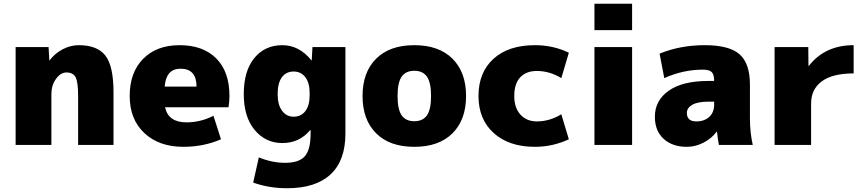

<svg xmlns="http://www.w3.org/2000/svg" viewBox="-20 -770 4598 1020"><path d="M244 -450Q272 -487 313.5 -508.5Q355 -530 398 -530Q497 -530 540 -474.5Q583 -419 583 -280V0H395V-260Q395 -335 381.5 -360Q368 -385 333 -385Q302 -385 277.5 -351Q253 -317 253 -270V0H63V-520H238L242 -450Z M855 -310H1024Q1024 -405 939 -405Q862 -405 855 -310ZM857 -200Q874 -120 971 -120Q1046 -120 1114 -155L1154 -30Q1062 10 954 10Q825 10 747 -63Q669 -136 669 -260Q669 -385 740.5 -457.5Q812 -530 934 -530Q1059 -530 1129 -459.5Q1199 -389 1199 -260Q1199 -233 1194 -200Z M1630 -80H1629Q1571 -10 1480 -10Q1391 -10 1333 -79.5Q1275 -149 1275 -270Q1275 -393 1331 -461.5Q1387 -530 1480 -530Q1569 -530 1634 -450H1636L1640 -520H1815V-60Q1815 83 1736 156.5Q1657 230 1505 230Q1409 230 1325 200L1355 66Q1425 95 1495 95Q1568 95 1599 60.5Q1630 26 1630 -60ZM1455 -270Q1455 -213 1478.5 -181.5Q1502 -150 1540 -150Q1579 -150 1602 -179.5Q1625 -209 1625 -265V-275Q1625 -330 1602 -360Q1579 -390 1540 -390Q1500 -390 1477.5 -359.5Q1455 -329 1455 -270Z M1978 -458Q2050 -530 2181 -530Q2312 -530 2384 -458Q2456 -386 2456 -260Q2456 -134 2384 -62Q2312 10 2181 10Q2050 10 1978 -62Q1906 -134 1906 -260Q1906 -386 1978 -458ZM2114 -157Q2136 -126 2181 -126Q2226 -126 2248 -157Q2270 -188 2270 -260Q2270 -332 2248 -363Q2226 -394 2181 -394Q2136 -394 2114 -363Q2092 -332 2092 -260Q2092 -188 2114 -157Z M2962 -163 3002 -30Q2916 10 2822 10Q2684 10 2603 -63Q2522 -136 2522 -260Q2522 -385 2601.5 -457.5Q2681 -530 2822 -530Q2919 -530 3002 -490L2962 -355Q2900 -393 2832 -393Q2775 -393 2743.5 -359Q2712 -325 2712 -260Q2712 -197 2745 -161Q2778 -125 2832 -125Q2900 -125 2962 -163Z M3138 -610V-750H3338V-610ZM3138 0V-520H3338V0Z M3744 -340H3774Q3774 -374 3761 -387Q3748 -400 3714 -400Q3609 -400 3509 -355L3484 -485Q3594 -530 3724 -530Q3854 -530 3909 -481.5Q3964 -433 3964 -320V-140Q3964 -68 3979 0H3799Q3793 -34 3789 -70H3787Q3760 -34 3717 -12Q3674 10 3629 10Q3552 10 3505.5 -32.5Q3459 -75 3459 -150Q3459 -236 3532.5 -288Q3606 -340 3744 -340ZM3629 -170Q3629 -125 3679 -125Q3722 -125 3748 -149Q3774 -173 3774 -215V-230H3744Q3687 -230 3658 -213.5Q3629 -197 3629 -170Z M4515 -530V-380Q4403 -380 4346 -338Q4289 -296 4289 -220V0H4095V-520H4274L4275 -420H4277Q4363 -530 4515 -530Z"/></svg>

Font: Mplus 1p Black
Style: Regular
Weight: 900
Version: Version 1.061